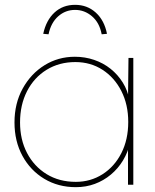

<svg xmlns="http://www.w3.org/2000/svg" viewBox="-20 -765 642 795"><path d="M40 -258Q40 -337 74 -398.5Q108 -460 164.5 -495Q221 -530 290 -530Q332 -530 370 -517Q408 -504 438 -480Q468 -456 488.5 -423Q509 -390 516 -350L510 -353L512 -525H532V0H510V-172L519 -175Q510 -135 489.5 -101Q469 -67 439 -42Q409 -17 372.5 -3.5Q336 10 294 10Q221 10 163.5 -24.5Q106 -59 73 -119.5Q40 -180 40 -258ZM511 -260Q511 -332 482.5 -388Q454 -444 404.5 -476Q355 -508 292 -508Q225 -508 173 -476Q121 -444 92 -387.5Q63 -331 63 -258Q63 -187 92 -131.5Q121 -76 173 -44Q225 -12 294 -12Q355 -12 404.5 -43.5Q454 -75 482.5 -131Q511 -187 511 -260ZM159 -625Q171 -681 205.5 -713Q240 -745 291 -745Q341 -745 376.5 -713Q412 -681 423 -625L401 -623Q392 -671 361 -697.5Q330 -724 291 -724Q251 -724 221 -697.5Q191 -671 181 -623Z"/></svg>

Font: Mach Thin
Style: Regular
Weight: 250
Version: Version 1.002